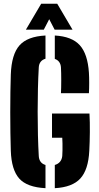

<svg xmlns="http://www.w3.org/2000/svg" viewBox="-20 -1000 533 1030"><path d="M224 9.5Q125 4.5 83.2 -42.2Q41.5 -89 38 -191Q36.5 -233 35.8 -286.8Q35 -340.5 35 -397.5Q35 -454.5 35.8 -507.5Q36.5 -560.5 38 -601Q42 -708.5 84.5 -756.5Q127 -804.5 224 -809.5V-685Q207 -680 198 -668.2Q189 -656.5 188 -638Q185 -585.5 183.5 -524.8Q182 -464 182 -400.5Q182 -337 183.5 -276.2Q185 -215.5 188 -163Q189 -144.5 198 -132.2Q207 -120 224 -115ZM274 9.5V-115Q291.5 -120 301.8 -132.2Q312 -144.5 314 -163Q315 -174.5 315.2 -193.2Q315.5 -212 315.2 -230.8Q315 -249.5 314 -261H259V-391H460Q462.5 -345.5 462 -291.2Q461.5 -237 459 -191Q454 -89.5 411 -42.5Q368 4.5 274 9.5ZM307 -500Q308.5 -528 308.5 -569.2Q308.5 -610.5 307 -638Q306 -655.5 297.5 -667.2Q289 -679 274 -684V-809.5Q365.5 -804.5 408 -757.5Q450.5 -710.5 457 -610Q458.5 -587 458.5 -555.2Q458.5 -523.5 457 -500ZM119 -841 201 -980H287L369 -841H273L244 -897L215 -841Z"/></svg>

Font: Big Shoulders Stencil Display Thin Black
Style: Regular
Weight: 900
Version: Version 2.001